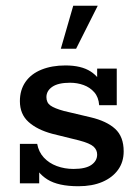

<svg xmlns="http://www.w3.org/2000/svg" viewBox="-20 -636 484 666"><path d="M252 10Q182 10 144.5 -13.5Q107 -37 93 -79L116 -86V0H49V-137H109Q114 -109 132 -89.5Q150 -70 177 -60Q204 -50 235 -50Q277 -50 297 -64Q317 -78 317 -100Q317 -116 304.5 -127.5Q292 -139 254 -149L161 -172Q109 -186 79 -213Q49 -240 49 -285Q49 -324 68.5 -352Q88 -380 124 -394.5Q160 -409 207 -409Q262 -409 294.5 -388Q327 -367 339 -329L317 -328V-398H385V-271H324Q322 -299 307 -316Q292 -333 270 -341Q248 -349 223 -349Q182 -349 161.5 -335Q141 -321 141 -299Q141 -280 155 -270Q169 -260 202 -251L295 -229Q350 -216 379.5 -189Q409 -162 409 -111Q409 -74 389.5 -47Q370 -20 335 -5Q300 10 252 10ZM191 -467 234 -616H319L244 -467Z"/></svg>

Font: Rokkitt Medium
Style: Regular
Weight: 500
Version: Version 3.103